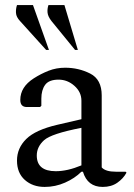

<svg xmlns="http://www.w3.org/2000/svg" viewBox="-20 -727 529 757"><path d="M156 10Q109 10 78 -17.5Q47 -45 47 -94Q47 -143 83.5 -179Q120 -215 206 -235L301 -257V-330Q301 -364 273.5 -388.5Q246 -413 211 -413Q173 -413 158 -392.5Q143 -372 143 -338V-310L138 -305H86Q60 -305 60 -333Q60 -384 113 -418Q141 -436 171.5 -448Q202 -460 237 -460Q290 -460 335.5 -437Q381 -414 381 -351V-67Q396 -50 437 -50H475L478 -48V-45Q466 -23 442.5 -6.5Q419 10 385 10Q325 10 307 -50H301Q275 -24 236.5 -7Q198 10 156 10ZM125 -114Q125 -52 200 -52Q246 -52 301 -75V-223Q182 -200 153.5 -174Q125 -148 125 -114ZM162 -530 59 -644Q44 -660 43 -676Q42 -692 47 -707H110L173 -530ZM276 -530 183 -644Q169 -662 167.5 -677Q166 -692 171 -707H234L287 -530Z"/></svg>

Font: Spectral
Style: Regular
Weight: 400
Designer: Jean-Baptiste Levee
Foundry: Production Type
Version: Version 1.002